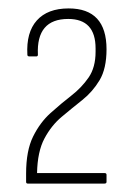

<svg xmlns="http://www.w3.org/2000/svg" viewBox="-20 -795 316 456"><path d="M46 -359Q42 -359 42 -363V-383Q42 -437 58.5 -470.5Q75 -504 100 -526.5Q125 -549 149.5 -568Q174 -587 190.5 -611Q207 -635 207 -672V-680Q207 -750 142 -750Q66 -750 70 -665Q70 -661 66 -661H50Q45 -661 45 -665Q42 -718 67.5 -746.5Q93 -775 143 -775Q233 -775 233 -678Q233 -632 216.5 -604.5Q200 -577 175.5 -557.5Q151 -538 126.5 -517.5Q102 -497 85.5 -466Q69 -435 68 -384H228Q233 -384 233 -380V-363Q233 -359 228 -359Z"/></svg>

Font: Sofia Sans Cond ExtraLight
Style: Regular
Weight: 200
Width: 3
Designer: Botio Nikoltchev, Ani Petrova
Foundry: lettersoup
Version: Version 4.100; ttfautohint (v1.8.3)